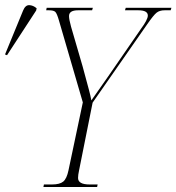

<svg xmlns="http://www.w3.org/2000/svg" viewBox="-100 -745 703 765"><path d="M73 0 75 -10H107Q138 -10 152 -21.5Q166 -33 173 -67L230 -337L135 -663Q127 -691 120.5 -697.5Q114 -704 95 -704H84L86 -714H270L267 -704H211Q175 -704 175 -681Q175 -668 183 -639L229 -481Q234 -462 241 -436.5Q248 -411 254.5 -386.5Q261 -362 264 -345Q277 -364 293.5 -387Q310 -410 332 -442L463 -632Q475 -648 482 -661.5Q489 -675 489 -683Q489 -704 451 -704H398L401 -714H583L580 -704H556Q536 -704 524 -694.5Q512 -685 487 -649L269 -336L215 -66Q211 -48 211 -36Q211 -10 257 -10H289L287 0ZM-72 -525 -80 -528 -8 -703Q1 -725 16.5 -724.5Q32 -724 46 -712L44 -703Z"/></svg>

Font: Noto Serif Display Condensed ExtraLight
Style: Italic
Weight: 200
Width: 3
Italic angle: -12°
Designer: Monotype Design Team
Foundry: Monotype Imaging Inc.
Version: Version 2.009